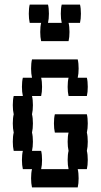

<svg xmlns="http://www.w3.org/2000/svg" viewBox="-20 -820 440 840"><path d="M364 -280Q364 -257 360 -240Q364 -224 364 -200Q364 -177 360 -160Q364 -144 364 -120Q364 -97 360 -80H320Q324 -64 324 -40Q324 -17 320 0H120Q116 -17 116 -40Q116 -64 120 -80H80Q76 -97 76 -120Q76 -144 80 -160H40Q36 -177 36 -200Q36 -224 40 -240Q36 -257 36 -280Q36 -304 40 -320Q36 -337 36 -360Q36 -384 40 -400H80Q76 -417 76 -440Q76 -464 80 -480H120Q116 -497 116 -520Q116 -544 120 -560H320Q324 -544 324 -520Q324 -497 320 -480H360Q364 -464 364 -440Q364 -417 360 -400H280Q276 -417 276 -440Q276 -464 280 -480H160Q164 -464 164 -440Q164 -417 160 -400H120Q124 -384 124 -360Q124 -337 120 -320Q124 -304 124 -280Q124 -257 120 -240Q124 -224 124 -200Q124 -177 120 -160H160Q164 -144 164 -120Q164 -97 160 -80H280Q276 -97 276 -120Q276 -144 280 -160Q276 -177 276 -200Q276 -224 280 -240H220Q216 -257 216 -280Q216 -304 220 -320H360Q364 -304 364 -280ZM330 -720H280Q284 -704 284 -680Q284 -657 280 -640H160Q156 -657 156 -680Q156 -704 160 -720H110Q106 -737 106 -760Q106 -784 110 -800H190Q194 -784 194 -760Q194 -737 190 -720H250Q246 -737 246 -760Q246 -784 250 -800H330Q334 -784 334 -760Q334 -737 330 -720Z"/></svg>

Font: VT323
Style: Regular
Weight: 400
Monospace: yes
Designer: Peter Hull
Version: Version 2.000